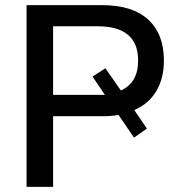

<svg xmlns="http://www.w3.org/2000/svg" viewBox="-20 -725 698 745"><path d="M83 0V-705H377Q494 -705 555 -649Q616 -593 616 -490Q616 -421 586.5 -371.5Q557 -322 501 -298L550 -226L500 -191L440 -279Q411 -274 377 -274H186V0ZM186 -357H363Q376 -357 387 -357L339 -428L389 -460L449 -374Q516 -404 516 -490Q516 -623 359 -623H186Z"/></svg>

Font: Mulish SemiBold
Style: Regular
Weight: 600
Designer: Vernon Adams
Foundry: Vernon Adams
Version: Version 3.603; ttfautohint (v1.8.3)